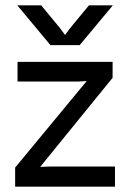

<svg xmlns="http://www.w3.org/2000/svg" viewBox="-20 -703 490 723"><path d="M37 -72 334 -431 350 -400 275 -396H46V-470H404V-410L104 -41L87 -73L172 -76H413V0H37ZM280 -533 405 -683H315L244 -597L202 -540H248L206 -597L135 -683H45L170 -533Z"/></svg>

Font: Kreadon
Style: Regular
Weight: 400
Designer: kohakuno
Foundry: StudioGnu
Version: Version 1.000;Glyphs 3.1.2 (3151)